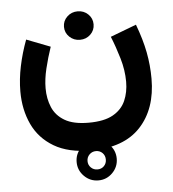

<svg xmlns="http://www.w3.org/2000/svg" viewBox="-55 -484 806 892"><g transform="rotate(-5 348.0 -38.5)"><path d="M274.4 263.7Q274.4 225.1 302 197.8Q329.6 170.4 368.2 170.4Q406.7 170.4 434.1 197.8Q461.4 225.1 461.4 263.7Q461.4 302.2 434.1 329.8Q406.7 357.4 368.2 357.4Q329.6 357.4 302 329.8Q274.4 302.2 274.4 263.7ZM325.2 263.7Q325.2 281.7 337.6 293.9Q350.1 306.2 368.2 306.2Q386.7 306.2 398.7 293.9Q410.6 281.7 410.6 263.7Q410.6 245.1 398.4 232.9Q386.2 220.7 368.2 220.7Q350.1 220.7 337.6 233.2Q325.2 245.6 325.2 263.7ZM270.5 -367.2Q270.5 -395 290.8 -414.3Q311 -433.6 339.8 -433.6Q368.7 -433.6 388.7 -414.3Q408.7 -395 408.7 -367.2Q408.7 -339.4 388.7 -320.1Q368.7 -300.8 339.8 -300.8Q311 -300.8 290.8 -320.1Q270.5 -339.4 270.5 -367.2ZM346.2 86.4Q418.9 86.4 460.2 63Q501.5 39.6 518.8 0Q536.1 -39.6 536.1 -88.4Q536.1 -142.1 519.5 -198.2Q502.9 -254.4 483.4 -302.2L604.5 -348.1Q631.3 -276.9 643.1 -215.6Q654.8 -154.3 654.8 -92.3Q654.8 48.8 576.9 132.3Q499 215.8 346.2 215.8Q240.7 215.8 173.6 176Q106.4 136.2 74.5 67.9Q42.5 -0.5 42.5 -85.4Q42.5 -142.6 55.2 -203.1Q67.9 -263.7 90.3 -323.7L201.2 -280.8Q184.1 -230.5 172.4 -181.6Q160.6 -132.8 160.6 -89.8Q160.6 -41.5 177.5 -1.5Q194.3 38.6 234.9 62.5Q275.4 86.4 346.2 86.4Z"/></g></svg>

Font: Vazirmatn RD UI
Style: Bold
Weight: 700
Designer: Saber Rastikerdar
Foundry: Saber Rastikerdar
Version: Version 33.003